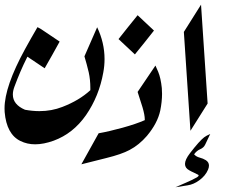

<svg xmlns="http://www.w3.org/2000/svg" viewBox="-20 -706 986 825"><path d="M97.7 -462.4 94.7 -456.1Q67.4 -401.9 42 -333.5Q35.2 -315.4 35.2 -299.8Q35.2 -256.8 87.4 -234.4Q119.6 -228.5 149.4 -228.5Q201.7 -228.5 248 -246.6Q320.3 -274.4 368.2 -318.4V-327.1Q368.2 -363.8 361.3 -395Q353 -430.2 342.8 -463.9L397.5 -588.9Q429.2 -522.5 429.2 -452.1Q429.2 -423.3 423.8 -394.5Q405.8 -293 349.6 -211.4Q294.4 -132.3 210.9 -101.6Q167.5 -85.9 130.9 -85.9Q96.7 -85.9 67.9 -100.1Q8.3 -128.9 0 -224.6Q-0.5 -232.4 -0.5 -240.2Q-0.5 -334 87.4 -494.6Q99.1 -516.6 113.5 -541.5Q127.9 -566.4 141.1 -589.4L156.2 -581.1L157.7 -580.1L236.3 -527.3Q220.2 -497.6 204.1 -469.2Q188 -440.9 171.9 -412.6Z M641.6 -574.7Q621.1 -548.3 600.6 -522.9Q580.1 -497.6 559.6 -472.2L489.3 -538.1Q509.3 -564 530 -589.4Q550.8 -614.7 571.3 -640.6Z M571.3 -311 647.9 -424.3 659.7 -397.5Q670.9 -370.6 675.3 -327.6Q676.3 -315.4 676.3 -302.7Q676.3 -269 668.5 -230.5Q656.7 -176.3 611.3 -122.1Q577.6 -83 536.6 -61.5Q502 -43 436.5 -26.9Q371.1 -10.7 329.6 0L403.8 -133.3Q448.2 -141.1 506.6 -157.2Q564.9 -173.3 602.5 -189.9L602.1 -189.5V-192.9Q602.1 -211.9 592.3 -245.1Q581.5 -280.8 571.3 -311Z M861.8 -85Q855.5 -71.3 840.3 -64.9Q825.2 -58.6 814 -43Q822.8 -32.7 837.9 -28.8Q853 -24.9 864.7 -17.6Q877.9 -8.8 877.9 5.4Q877.9 13.7 874 22.9Q862.8 49.8 835.4 69.3Q812 86.4 786.4 90.3Q760.7 94.2 733.9 98.6Q756.8 88.4 780.8 78.1Q804.7 67.9 826.7 55.7Q833.5 51.3 833.5 47.9Q833.5 46.4 831.5 44.9Q822.8 40 812.3 35.4Q801.8 30.8 793.5 25.9Q774.9 16.1 774.9 -1.5Q774.9 -20 796.4 -47.9Q837.4 -101.1 857.4 -116.2Q865.7 -122.6 883.3 -130.4Z M770 -568.8 843.8 -686 872.1 -261.2 798.3 -144Z"/></svg>

Font: Aref Ruqaa
Style: Regular
Weight: 400
Designer: Abdullah Aref
Version: Version 1.002